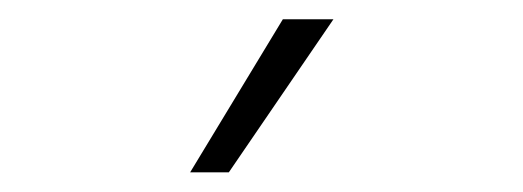

<svg xmlns="http://www.w3.org/2000/svg" viewBox="-20 -800 537 197"><path d="M175.1 -623.2 270.2 -780.2H322.1L214.8 -623.2Z"/></svg>

Font: Inter UI Extra Light
Style: Regular
Weight: 200
Designer: Rasmus Andersson
Foundry: rsms
Version: 3.2;8d6f07862